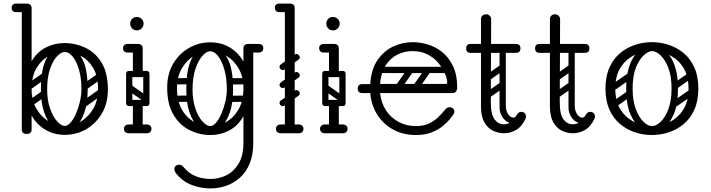

<svg xmlns="http://www.w3.org/2000/svg" viewBox="-20 -746 3980 1075"><path d="M343 9Q280 9 230 -22Q180 -53 151 -110Q122 -167 122 -245Q122 -338 152.5 -395Q183 -452 233.5 -478.5Q284 -505 343 -505Q403 -505 458.5 -478.5Q514 -452 549 -395Q584 -338 584 -245Q584 -167 550 -110Q516 -53 461.5 -22Q407 9 343 9ZM343 -41Q392 -41 434 -66.5Q476 -92 502.5 -138Q529 -184 529 -246Q529 -319 502 -365Q475 -411 432.5 -433Q390 -455 343 -455Q297 -455 254.5 -433Q212 -411 184.5 -365Q157 -319 157 -246Q157 -184 183.5 -138Q210 -92 252.5 -66.5Q295 -41 343 -41ZM129 4Q102 4 102 -22V-700Q102 -726 129 -726Q157 -726 157 -700V-22Q157 4 129 4ZM155 -702Q153 -689 146 -685Q142 -678 121 -678H70Q58 -678 51 -685Q45 -691 45 -702Q45 -713 51 -719Q58 -726 70 -726H121Q132 -726 138 -724.5Q144 -723 145 -721Q149 -717 152 -712Q155 -707 155 -702ZM430 -150Q420 -165 434 -174L534 -245Q548 -256 558 -241Q568 -227 555 -217L455 -145Q450 -141 442.5 -142Q435 -143 430 -150ZM446 -255Q437 -269 450 -279L527 -333Q542 -343 551 -329Q562 -314 548 -305L471 -250Q466 -246 458.5 -247Q451 -248 446 -255ZM133 -157Q123 -172 137 -181L214 -235Q229 -245 238 -231Q249 -216 235 -207L158 -152Q152 -148 145 -149Q138 -150 133 -157ZM133 -255Q123 -270 137 -279L214 -333Q229 -343 238 -329Q249 -314 235 -305L158 -250Q152 -246 145 -247Q138 -248 133 -255ZM340 -7Q306 -9 276 -36.5Q246 -64 227.5 -116.5Q209 -169 209 -245Q209 -338 227.5 -389Q246 -440 276 -460.5Q306 -481 340 -481L343 -455Q322 -455 299 -430.5Q276 -406 260 -359.5Q244 -313 244 -246Q244 -186 260 -139.5Q276 -93 299.5 -67Q323 -41 343 -41ZM340 -7 343 -41Q359 -41 375.5 -60Q392 -79 405.5 -110Q419 -141 427.5 -177Q436 -213 436 -246Q436 -308 422.5 -355Q409 -402 387.5 -428.5Q366 -455 343 -455L340 -481Q374 -481 404 -460.5Q434 -440 452.5 -389Q471 -338 471 -245Q471 -169 452.5 -116.5Q434 -64 404 -36.5Q374 -9 340 -7Z M694 -452Q682 -452 675 -459Q669 -465 669 -476Q669 -488 675 -493Q682 -500 694 -500H745Q756 -500 762 -498.5Q768 -497 769 -495Q777 -487 777 -476Q776 -465 770 -459Q767 -456 761.5 -454Q756 -452 745 -452ZM686 -170Q686 -187 703 -187H800Q817 -187 817 -170Q817 -152 801 -152H703Q696 -152 691 -156.5Q686 -161 686 -170ZM751 -3Q724 -3 724 -29V-158Q724 -184 751 -184Q779 -184 779 -158V-29Q779 -3 751 -3ZM751 -314Q724 -314 724 -340V-474Q724 -500 751 -500Q779 -500 779 -474V-340Q779 -314 751 -314ZM686 -332Q686 -349 703 -349H800Q817 -349 817 -332Q817 -314 801 -314H703Q696 -314 691 -318.5Q686 -323 686 -332ZM691 -267Q701 -280 714 -271L808 -205Q822 -196 811 -180Q801 -167 788 -176L694 -242Q689 -246 687.5 -253Q686 -260 691 -267ZM799 -153Q782 -153 782 -170V-326Q782 -343 799 -343Q817 -343 817 -327V-171Q817 -153 799 -153ZM703 -153Q686 -153 686 -170V-326Q686 -343 703 -343Q721 -343 721 -327V-171Q721 -153 703 -153ZM674 -25Q674 -36 681 -42Q688 -49 700 -49H749Q761 -49 768 -43Q775 -36 775 -25Q775 -13 768 -6Q761 0 749 0H700Q688 0 681 -7Q674 -13 674 -25ZM828 -25Q828 -13 821 -7Q814 0 802 0H753Q742 0 734 -6Q727 -13 727 -25Q727 -36 734 -43Q742 -49 753 -49H802Q814 -49 821 -42Q828 -36 828 -25ZM746 -576Q730 -576 719.5 -587Q709 -598 709 -614Q709 -629 719.5 -640Q730 -651 746 -651Q762 -651 773 -640Q784 -629 784 -614Q784 -598 773 -587Q762 -576 746 -576Z M1159 309Q1106 309 1054.5 290Q1003 271 966 225Q956 212 956 200Q956 189 965 182Q973 176 982 176Q998 176 1010 192Q1039 227 1078 241.5Q1117 256 1159 256Q1205 256 1247 235.5Q1289 215 1316 170Q1343 125 1343 54V-474Q1343 -500 1371 -500Q1398 -500 1398 -474V54Q1398 122 1377.5 170.5Q1357 219 1322.5 249.5Q1288 280 1245.5 294.5Q1203 309 1159 309ZM1157 10Q1097 10 1041.5 -17.5Q986 -45 951 -104Q916 -163 916 -255Q916 -333 950 -390Q984 -447 1039 -478Q1094 -509 1157 -509Q1221 -509 1270.5 -478Q1320 -447 1349 -390Q1378 -333 1378 -255Q1378 -163 1347.5 -104Q1317 -45 1267 -17.5Q1217 10 1157 10ZM1157 -40Q1203 -40 1245.5 -63Q1288 -86 1315.5 -133.5Q1343 -181 1343 -254Q1343 -316 1316.5 -362Q1290 -408 1248 -433.5Q1206 -459 1157 -459Q1109 -459 1066.5 -433.5Q1024 -408 997.5 -362Q971 -316 971 -254Q971 -181 998 -133.5Q1025 -86 1068 -63Q1111 -40 1157 -40ZM1344 -476Q1344 -481 1347 -486Q1350 -491 1354 -495Q1356 -497 1361.5 -498.5Q1367 -500 1378 -500H1429Q1441 -500 1448 -493Q1454 -488 1454 -476Q1454 -465 1448 -459Q1441 -452 1429 -452H1378Q1357 -452 1353 -459Q1346 -463 1344 -476ZM1251 -193Q1253 -210 1268 -210L1362 -211Q1380 -209 1380 -193Q1380 -174 1364 -176L1269 -175Q1262 -175 1256.5 -179.5Q1251 -184 1251 -193ZM1258 -291Q1260 -308 1275 -308L1369 -309Q1387 -307 1387 -291Q1387 -272 1371 -274L1276 -273Q1269 -273 1263.5 -277.5Q1258 -282 1258 -291ZM925 -193Q927 -212 942 -210L1036 -211Q1054 -209 1054 -193Q1054 -174 1038 -176L943 -175Q936 -175 930.5 -179.5Q925 -184 925 -193ZM925 -291Q927 -310 942 -308L1036 -309Q1054 -307 1054 -291Q1054 -272 1038 -274L943 -273Q936 -273 930.5 -277.5Q925 -282 925 -291ZM1154 -6Q1120 -8 1090 -35.5Q1060 -63 1041.5 -115.5Q1023 -168 1023 -244Q1023 -337 1041.5 -389.5Q1060 -442 1090 -463.5Q1120 -485 1154 -485L1157 -459Q1136 -459 1113 -433Q1090 -407 1074 -359.5Q1058 -312 1058 -245Q1058 -185 1074 -138.5Q1090 -92 1113.5 -66Q1137 -40 1157 -40ZM1154 -6 1157 -40Q1173 -40 1189.5 -59Q1206 -78 1219.5 -109Q1233 -140 1241.5 -176Q1250 -212 1250 -245Q1250 -307 1236.5 -355.5Q1223 -404 1201.5 -431.5Q1180 -459 1157 -459L1154 -485Q1188 -485 1218 -463.5Q1248 -442 1266.5 -389.5Q1285 -337 1285 -244Q1285 -168 1266.5 -115.5Q1248 -63 1218 -35.5Q1188 -8 1154 -6Z M1602 0Q1575 0 1575 -26V-700Q1575 -726 1602 -726Q1630 -726 1630 -700V-26Q1630 0 1602 0ZM1629 -702Q1627 -689 1620 -685Q1616 -678 1595 -678H1544Q1532 -678 1525 -685Q1519 -691 1519 -702Q1519 -714 1525 -719Q1532 -726 1544 -726H1595Q1606 -726 1612 -724.5Q1618 -723 1619 -721Q1623 -717 1626 -712Q1629 -707 1629 -702ZM1525 -25Q1525 -36 1532 -42Q1539 -49 1551 -49H1600Q1612 -49 1619 -43Q1626 -36 1626 -25Q1626 -13 1619 -6Q1612 0 1600 0H1551Q1539 0 1532 -7Q1525 -13 1525 -25ZM1679 -25Q1679 -13 1672 -7Q1665 0 1653 0H1604Q1593 0 1585 -6Q1578 -13 1578 -25Q1578 -36 1585 -43Q1593 -49 1604 -49H1653Q1665 -49 1672 -42Q1679 -36 1679 -25ZM1573 -357Q1566 -352 1559.5 -354Q1553 -356 1548 -362Q1544 -369 1545 -375Q1546 -381 1553 -386L1630 -440Q1638 -446 1644.5 -443Q1651 -440 1655 -435Q1660 -428 1658.5 -422Q1657 -416 1650 -411ZM1573 -155Q1566 -150 1559.5 -152Q1553 -154 1548 -160Q1544 -167 1545 -173Q1546 -179 1553 -184L1630 -238Q1638 -244 1644.5 -241Q1651 -238 1655 -233Q1660 -226 1658.5 -220Q1657 -214 1650 -209ZM1573 -256Q1566 -251 1559.5 -253Q1553 -255 1548 -261Q1544 -268 1545 -274Q1546 -280 1553 -285L1630 -339Q1638 -345 1644.5 -342Q1651 -339 1655 -334Q1660 -327 1658.5 -321Q1657 -315 1650 -310Z M1792 -452Q1780 -452 1773 -459Q1767 -465 1767 -476Q1767 -488 1773 -493Q1780 -500 1792 -500H1843Q1854 -500 1860 -498.5Q1866 -497 1867 -495Q1875 -487 1875 -476Q1874 -465 1868 -459Q1865 -456 1859.5 -454Q1854 -452 1843 -452ZM1784 -170Q1784 -187 1801 -187H1898Q1915 -187 1915 -170Q1915 -152 1899 -152H1801Q1794 -152 1789 -156.5Q1784 -161 1784 -170ZM1849 -3Q1822 -3 1822 -29V-158Q1822 -184 1849 -184Q1877 -184 1877 -158V-29Q1877 -3 1849 -3ZM1849 -314Q1822 -314 1822 -340V-474Q1822 -500 1849 -500Q1877 -500 1877 -474V-340Q1877 -314 1849 -314ZM1784 -332Q1784 -349 1801 -349H1898Q1915 -349 1915 -332Q1915 -314 1899 -314H1801Q1794 -314 1789 -318.5Q1784 -323 1784 -332ZM1789 -267Q1799 -280 1812 -271L1906 -205Q1920 -196 1909 -180Q1899 -167 1886 -176L1792 -242Q1787 -246 1785.5 -253Q1784 -260 1789 -267ZM1897 -153Q1880 -153 1880 -170V-326Q1880 -343 1897 -343Q1915 -343 1915 -327V-171Q1915 -153 1897 -153ZM1801 -153Q1784 -153 1784 -170V-326Q1784 -343 1801 -343Q1819 -343 1819 -327V-171Q1819 -153 1801 -153ZM1772 -25Q1772 -36 1779 -42Q1786 -49 1798 -49H1847Q1859 -49 1866 -43Q1873 -36 1873 -25Q1873 -13 1866 -6Q1859 0 1847 0H1798Q1786 0 1779 -7Q1772 -13 1772 -25ZM1926 -25Q1926 -13 1919 -7Q1912 0 1900 0H1851Q1840 0 1832 -6Q1825 -13 1825 -25Q1825 -36 1832 -43Q1840 -49 1851 -49H1900Q1912 -49 1919 -42Q1926 -36 1926 -25ZM1844 -576Q1828 -576 1817.5 -587Q1807 -598 1807 -614Q1807 -629 1817.5 -640Q1828 -651 1844 -651Q1860 -651 1871 -640Q1882 -629 1882 -614Q1882 -598 1871 -587Q1860 -576 1844 -576Z M2309 10Q2239 10 2183.5 -19.5Q2128 -49 2093.5 -102Q2059 -155 2053 -225H2009Q1983 -225 1983 -250Q1983 -275 2009 -275H2053Q2058 -358 2094 -410Q2130 -462 2182.5 -486Q2235 -510 2291 -510Q2330 -510 2373.5 -497.5Q2417 -485 2454.5 -455.5Q2492 -426 2516 -376.5Q2540 -327 2540 -253Q2540 -245 2534 -235Q2528 -225 2514 -225H2108Q2114 -170 2141 -128.5Q2168 -87 2211.5 -63.5Q2255 -40 2309 -40Q2352 -40 2382 -54.5Q2412 -69 2433 -89.5Q2454 -110 2470 -129Q2476 -137 2482.5 -141.5Q2489 -146 2496 -146Q2500 -146 2505.5 -144.5Q2511 -143 2514 -141Q2524 -134 2524 -120Q2524 -114 2519 -106Q2514 -98 2496 -76Q2484 -61 2460 -41Q2436 -21 2398.5 -5.5Q2361 10 2309 10ZM2108 -276H2476Q2484 -276 2484 -283Q2484 -303 2472 -332.5Q2460 -362 2436 -391.5Q2412 -421 2375.5 -440.5Q2339 -460 2289 -460Q2245 -460 2205.5 -440.5Q2166 -421 2139.5 -380.5Q2113 -340 2108 -276ZM2394 -372H2497V-337H2394ZM2288 -366Q2301 -356 2292 -343L2226 -249Q2217 -235 2201 -246Q2188 -256 2197 -269L2263 -363Q2267 -368 2274 -369.5Q2281 -371 2288 -366ZM2386 -366Q2399 -356 2390 -343L2324 -249Q2315 -235 2299 -246Q2286 -256 2295 -269L2361 -363Q2365 -368 2372 -369.5Q2379 -371 2386 -366ZM2090 -259Q2090 -276 2107 -276H2439Q2456 -276 2456 -259Q2456 -241 2440 -241H2108Q2090 -241 2090 -259ZM2090 -355Q2090 -372 2107 -372H2439Q2456 -372 2456 -355Q2456 -337 2440 -337H2108Q2090 -337 2090 -355Z M2801 0Q2770 0 2740.5 -14Q2711 -28 2692 -61Q2673 -94 2673 -150V-640Q2673 -650 2680.5 -658Q2688 -666 2702 -666Q2714 -666 2722 -657.5Q2730 -649 2730 -640Q2730 -572 2729.5 -516Q2729 -460 2729 -407.5Q2729 -355 2728.5 -299Q2728 -243 2728 -175Q2728 -105 2749 -77.5Q2770 -50 2801 -50Q2821 -50 2839.5 -62Q2858 -74 2871 -99Q2882 -120 2899 -120Q2903 -120 2909 -118Q2925 -112 2925 -93Q2925 -86 2922 -80Q2900 -35 2868 -17.5Q2836 0 2801 0ZM2616 -450Q2590 -450 2590 -475Q2590 -500 2616 -500H2868Q2894 -500 2894 -475Q2894 -450 2868 -450ZM2795 -485Q2812 -485 2812 -468V-154Q2812 -137 2795 -137Q2777 -137 2777 -153V-467Q2777 -485 2795 -485ZM2871 -99V-73Q2851 -52 2829 -60Q2807 -68 2792 -92Q2777 -116 2777 -144V-252H2812V-157Q2812 -127 2823.5 -109Q2835 -91 2849.5 -88Q2864 -85 2871 -99ZM2724 -299Q2709 -288 2700 -302Q2696 -307 2695.5 -314Q2695 -321 2703 -327L2780 -381Q2795 -391 2805 -377Q2809 -371 2808.5 -364.5Q2808 -358 2801 -353ZM2722 -200Q2707 -189 2698 -203Q2694 -208 2693.5 -215Q2693 -222 2701 -228L2778 -282Q2793 -292 2803 -278Q2807 -272 2806.5 -265.5Q2806 -259 2799 -254Z M3187 0Q3156 0 3126.5 -14Q3097 -28 3078 -61Q3059 -94 3059 -150V-640Q3059 -650 3066.5 -658Q3074 -666 3088 -666Q3100 -666 3108 -657.5Q3116 -649 3116 -640Q3116 -572 3115.5 -516Q3115 -460 3115 -407.5Q3115 -355 3114.5 -299Q3114 -243 3114 -175Q3114 -105 3135 -77.5Q3156 -50 3187 -50Q3207 -50 3225.5 -62Q3244 -74 3257 -99Q3268 -120 3285 -120Q3289 -120 3295 -118Q3311 -112 3311 -93Q3311 -86 3308 -80Q3286 -35 3254 -17.5Q3222 0 3187 0ZM3002 -450Q2976 -450 2976 -475Q2976 -500 3002 -500H3254Q3280 -500 3280 -475Q3280 -450 3254 -450ZM3181 -485Q3198 -485 3198 -468V-154Q3198 -137 3181 -137Q3163 -137 3163 -153V-467Q3163 -485 3181 -485ZM3257 -99V-73Q3237 -52 3215 -60Q3193 -68 3178 -92Q3163 -116 3163 -144V-252H3198V-157Q3198 -127 3209.5 -109Q3221 -91 3235.5 -88Q3250 -85 3257 -99ZM3110 -299Q3095 -288 3086 -302Q3082 -307 3081.5 -314Q3081 -321 3089 -327L3166 -381Q3181 -391 3191 -377Q3195 -371 3194.5 -364.5Q3194 -358 3187 -353ZM3108 -200Q3093 -189 3084 -203Q3080 -208 3079.5 -215Q3079 -222 3087 -228L3164 -282Q3179 -292 3189 -278Q3193 -272 3192.5 -265.5Q3192 -259 3185 -254Z M3630 10Q3582 10 3536 -5Q3490 -20 3452.5 -51Q3415 -82 3392.5 -131.5Q3370 -181 3370 -250Q3370 -319 3392.5 -368.5Q3415 -418 3452.5 -449Q3490 -480 3536 -495Q3582 -510 3630 -510Q3678 -510 3724 -495Q3770 -480 3807.5 -449Q3845 -418 3867.5 -368.5Q3890 -319 3890 -250Q3890 -181 3867.5 -131.5Q3845 -82 3807.5 -51Q3770 -20 3724 -5Q3678 10 3630 10ZM3630 -40Q3680 -40 3727 -62Q3774 -84 3804.5 -130.5Q3835 -177 3835 -250Q3835 -323 3804.5 -369.5Q3774 -416 3727 -438Q3680 -460 3630 -460Q3581 -460 3533.5 -438Q3486 -416 3455.5 -369.5Q3425 -323 3425 -250Q3425 -177 3455.5 -130.5Q3486 -84 3533.5 -62Q3581 -40 3630 -40ZM3631 -4Q3600 -4 3566 -29Q3532 -54 3509 -108Q3486 -162 3486 -250Q3486 -318 3500 -364.5Q3514 -411 3536 -438.5Q3558 -466 3583.5 -478Q3609 -490 3631 -490V-460Q3611 -460 3585 -437Q3559 -414 3540.5 -367.5Q3522 -321 3522 -250Q3522 -183 3539.5 -136Q3557 -89 3582.5 -64.5Q3608 -40 3631 -40ZM3631 -4V-40Q3654 -40 3679.5 -64.5Q3705 -89 3722.5 -136Q3740 -183 3740 -250Q3740 -321 3721.5 -367.5Q3703 -414 3677.5 -437Q3652 -460 3631 -460V-490Q3654 -490 3679 -478Q3704 -466 3726 -438.5Q3748 -411 3762 -364.5Q3776 -318 3776 -250Q3776 -162 3753 -108Q3730 -54 3696.5 -29Q3663 -4 3631 -4ZM3433 -249Q3418 -238 3409 -252Q3405 -257 3404.5 -264Q3404 -271 3412 -277L3489 -331Q3504 -341 3514 -327Q3518 -321 3517.5 -314.5Q3517 -308 3510 -303ZM3435 -152Q3420 -141 3411 -155Q3407 -160 3406.5 -167Q3406 -174 3414 -180L3491 -234Q3506 -244 3516 -230Q3520 -224 3519.5 -217.5Q3519 -211 3512 -206ZM3769 -249Q3754 -238 3745 -252Q3741 -257 3740.5 -264Q3740 -271 3748 -277L3825 -331Q3840 -341 3850 -327Q3854 -321 3853.5 -314.5Q3853 -308 3846 -303ZM3771 -152Q3756 -141 3747 -155Q3743 -160 3742.5 -167Q3742 -174 3750 -180L3827 -234Q3842 -244 3852 -230Q3856 -224 3855.5 -217.5Q3855 -211 3848 -206Z"/></svg>

Font: Agu Display Uzo
Style: Regular
Weight: 400
Version: Version 1.103